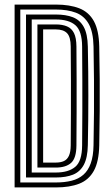

<svg xmlns="http://www.w3.org/2000/svg" viewBox="-20 -820 492 840"><path d="M43.9 0V-800H224.2Q285.2 -800 327.1 -783.6Q368.9 -767.1 390.8 -727.3Q412.7 -687.4 414.2 -616.7Q415.6 -543.3 416.2 -474.4Q416.7 -405.5 416.2 -334.5Q415.8 -263.5 414.2 -184.1Q412.7 -112.9 390.6 -72.8Q368.4 -32.6 326.6 -16.3Q284.7 0 224 0ZM68.8 -21.7H224Q263 -21.7 293.4 -29.4Q323.8 -37.1 344.7 -55.4Q365.7 -73.7 377 -105.3Q388.4 -136.8 389.2 -184.5Q390.7 -260.2 391.2 -329.9Q391.7 -399.6 391.2 -469.7Q390.7 -539.8 389.2 -616.3Q387.9 -680.4 368.1 -715.5Q348.3 -750.7 311.9 -764.5Q275.4 -778.3 224.2 -778.3H68.8ZM93.8 -43.5V-756.5H224.2Q268.1 -756.5 298.9 -744.6Q329.7 -732.6 346.5 -702Q363.2 -671.4 364.3 -615.7Q365.5 -559 366 -506Q366.5 -453 366.5 -401Q366.5 -349 366 -295.6Q365.5 -242.3 364.3 -185.1Q363.2 -130.1 346.8 -99.2Q330.3 -68.3 299.5 -55.9Q268.7 -43.5 224 -43.5ZM118.8 -65.2H224Q279.5 -65.2 309.1 -90Q338.8 -114.7 339.3 -184.1Q340 -260.7 340.2 -330.1Q340.4 -399.6 340.2 -469.5Q340 -539.4 339.3 -616.7Q338.8 -684.1 310.1 -709.5Q281.4 -734.8 224.2 -734.8H118.8ZM143.7 -86.9V-713.1H224.2Q253.1 -713.1 273.1 -704.6Q293.2 -696.2 303.7 -675.3Q314.1 -654.4 314.4 -616.7Q315.1 -540.9 315.2 -471.3Q315.4 -401.7 315.2 -331.5Q315.1 -261.4 314.4 -184.1Q314 -128 291.2 -107.5Q268.3 -86.9 224 -86.9ZM168.7 -108.7H224Q245.3 -108.7 259.7 -115.4Q274.1 -122.1 281.6 -138.6Q289.1 -155 289.4 -184.1Q290 -256.3 290.2 -325.1Q290.5 -393.8 290.3 -465.2Q290.2 -536.7 289.4 -616.7Q289.1 -658.6 273.2 -675Q257.4 -691.3 224.2 -691.3H168.7Z"/></svg>

Font: Big Shoulders Inline Display SC Thin
Style: Regular
Weight: 100
Designer: Patric King
Foundry: XO Type Co
Version: Version 2.002